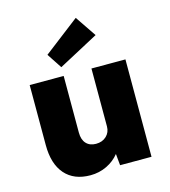

<svg xmlns="http://www.w3.org/2000/svg" viewBox="-120 -909 898 1015"><g transform="rotate(-15 329.0 -401.0)"><path d="M250 11Q160 11 111 -45Q62 -101 62 -204V-533H248V-223Q248 -184 267.5 -163Q287 -142 321 -142Q356 -142 378 -163Q400 -184 400 -216V-533H586V0H414L408 -63Q381 -29 339.5 -9Q298 11 250 11ZM248 -581 194 -663 389 -813 467 -698Z"/></g></svg>

Font: Lexend ExtraBold
Style: Regular
Weight: 800
Designer: Bonnie Shaver-Troup, Thomas Jockin
Foundry: Lexend
Version: Version 1.007; ttfautohint (v1.8.3)